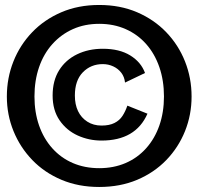

<svg xmlns="http://www.w3.org/2000/svg" viewBox="-20 -751 802 776"><path d="M380.9 4.7Q297.2 4.7 228.6 -24.2Q159.9 -53.1 110.7 -104.1Q61.5 -155.1 34.6 -221.1Q7.7 -287.2 7.7 -360.9Q7.7 -435.7 34.2 -502.5Q60.7 -569.3 109.9 -620.6Q159.1 -671.9 227.7 -701.4Q296.4 -730.9 380.9 -730.9Q465.6 -730.9 534.3 -701.4Q602.9 -671.9 652.1 -620.6Q701.3 -569.3 727.8 -502.5Q754.3 -435.7 754.3 -360.9Q754.3 -287.2 727.8 -221.1Q701.3 -155.1 652.1 -104.1Q602.8 -53.1 534.2 -24.2Q465.6 4.7 380.9 4.7ZM381 -71.3Q439.4 -71.3 487.6 -92Q535.7 -112.7 570.6 -151.7Q605.5 -190.6 624.1 -243.9Q642.7 -297.3 642.7 -361Q642.7 -425.6 624.1 -479.6Q605.5 -533.6 570.8 -572.9Q536.1 -612.1 487.8 -633.4Q439.6 -654.7 381.1 -654.7Q322.6 -654.7 274.8 -633.4Q227.1 -612.1 191.8 -572.9Q156.5 -533.6 137.9 -479.6Q119.3 -425.6 119.3 -361Q119.3 -297.3 137.9 -243.9Q156.5 -190.6 191.4 -151.7Q226.3 -112.7 274.4 -92Q322.6 -71.3 381 -71.3ZM390.4 -182.9Q339.3 -182.9 294.2 -203.3Q249.1 -223.7 220.9 -264.6Q192.7 -305.5 192.7 -364.8Q192.7 -425.3 219.1 -467.3Q245.5 -509.3 291.6 -531.6Q337.7 -553.9 395.5 -553.9Q462.8 -553.9 506.5 -526.9Q550.1 -500 566.1 -456L485.3 -417.3Q483 -440.3 470.2 -456.9Q457.5 -473.5 437.7 -482.7Q418 -491.9 395.6 -491.9Q347.1 -491.9 314.8 -458.8Q282.6 -425.8 282.6 -364.8Q282.6 -328.8 295.4 -301.9Q308.3 -275 332.9 -259.3Q357.6 -243.5 390.3 -243.5Q421.8 -243.5 442.5 -253.9Q463.2 -264.2 475.2 -282.8Q487.2 -301.4 494.7 -324L576 -291.5Q552.1 -237.1 505.7 -210Q459.2 -182.9 390.4 -182.9Z"/></svg>

Font: Panamera Thin
Style: Regular
Weight: 100
Designer: Bastien Sozeau
Foundry: NBR — Bastien Sozeau
Version: Version 3.003;gftools[0.9.33]